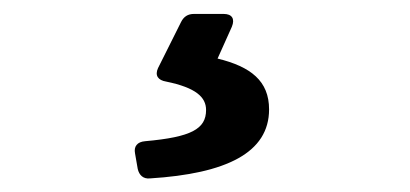

<svg xmlns="http://www.w3.org/2000/svg" viewBox="-20 -23 591 277"><path d="M174.8 198.2 178.7 220.7C180.7 229.5 186.5 235.4 196.3 234.4C306.6 227.5 368.2 197.3 368.2 134.8C368.2 93.8 341.8 73.2 293.9 61.5L314.5 15.6C319.3 3.9 314.5 -2.9 302.7 -2.9H259.8C251 -2.9 245.1 1 241.2 8.8L208 75.2C203.1 85.9 208 92.8 219.7 94.7C262.7 103.5 277.3 117.2 277.3 135.7C277.3 163.1 255.9 174.8 189.5 180.7C177.7 181.6 172.9 188.5 174.8 198.2Z"/></svg>

Font: Ed Sans Neue SemiBold
Style: Regular
Weight: 600
Designer: Stephen Hutchings
Version: Version 1.004;PS 001.004;hotconv 1.0.88;makeotf.lib2.5.64775